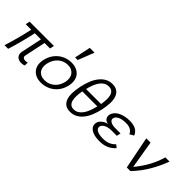

<svg xmlns="http://www.w3.org/2000/svg" viewBox="94 -1651 2541 2541"><g transform="rotate(45 1364.5 -381.0)"><path d="M325.2 -101.1Q318.8 -75.2 333.5 -61.5Q348.1 -47.9 373 -47.9Q387.2 -47.9 396 -49.8Q404.8 -51.8 412.1 -56.2L414.1 -1Q391.1 11.2 351.1 11.2Q329.1 11.2 309.6 3.7Q290 -3.9 276.6 -18.1Q263.2 -32.2 257.6 -53.2Q252 -74.2 257.8 -101.1L319.8 -395H205.1Q164.1 -201.2 101.1 0H33.2Q64 -98.1 90.6 -196.5Q117.2 -294.9 138.2 -395H35.2L47.9 -455.1H502.9L490.2 -395H387.2Z M1012.7 -226.1Q1001 -172.9 974.9 -129.4Q948.7 -85.9 910.9 -54.9Q873 -23.9 825 -6.3Q776.9 11.2 722.7 11.2Q669.9 11.2 629.9 -6.3Q589.8 -23.9 564.9 -54.9Q540 -85.9 532 -129.4Q523.9 -172.9 536.1 -226.1Q546.9 -277.8 573.5 -322.5Q600.1 -367.2 637.9 -398.7Q675.8 -430.2 723.9 -448Q772 -465.8 824.7 -465.8Q878.9 -465.8 918.9 -448Q959 -430.2 983.9 -398.7Q1008.8 -367.2 1016.4 -322.5Q1023.9 -277.8 1012.7 -226.1ZM945.8 -226.1Q954.1 -265.1 949.5 -298.1Q944.8 -331.1 927.2 -356Q909.7 -380.9 880.9 -395Q852.1 -409.2 812 -409.2Q772 -409.2 736.8 -395Q701.7 -380.9 674.8 -356Q647.9 -331.1 629.4 -298.1Q610.8 -265.1 603 -226.1Q593.8 -187 598.4 -154.1Q603 -121.1 619.9 -97.2Q636.7 -73.2 665.8 -59.6Q694.8 -45.9 734.9 -45.9Q774.9 -45.9 809.8 -59.6Q844.7 -73.2 872.3 -97.2Q899.9 -121.1 918.5 -154.1Q937 -187 945.8 -226.1ZM945.8 -772.9 856.9 -545.9H808.1L856 -772.9Z M1547.9 -317.9Q1532.7 -245.1 1507.8 -184.6Q1482.9 -124 1448.2 -80.6Q1413.6 -37.1 1368.7 -12.9Q1323.7 11.2 1268.6 11.2Q1212.9 11.2 1179 -12.9Q1145 -37.1 1128.9 -80.6Q1112.8 -124 1114.3 -184.6Q1115.7 -245.1 1130.9 -317.9Q1146 -390.1 1170.4 -450.7Q1194.8 -511.2 1229.7 -555.2Q1264.6 -599.1 1308.8 -623.5Q1353 -647.9 1408.7 -647.9Q1464.8 -647.9 1499.3 -623.5Q1533.7 -599.1 1549.8 -555.7Q1565.9 -512.2 1564.5 -451.2Q1563 -390.1 1547.9 -317.9ZM1280.8 -45.9Q1318.8 -45.9 1349.4 -64.9Q1379.9 -84 1403.8 -117.4Q1427.7 -150.9 1444.8 -197Q1461.9 -243.2 1474.6 -295.9H1193.8Q1183.6 -243.2 1182.1 -197Q1180.7 -150.9 1189.7 -117.4Q1198.7 -84 1220.7 -64.9Q1242.7 -45.9 1280.8 -45.9ZM1397 -590.8Q1358.9 -590.8 1328.9 -573Q1298.8 -555.2 1275.9 -523.2Q1252.9 -491.2 1235.4 -447.5Q1217.8 -403.8 1207 -353H1487.8Q1495.6 -403.8 1497.3 -447.5Q1499 -491.2 1489 -523.2Q1479 -555.2 1456.8 -573Q1434.6 -590.8 1397 -590.8Z M1665.5 -330.1Q1671.9 -360.8 1693.4 -386.5Q1714.8 -412.1 1747.8 -429.4Q1780.8 -446.8 1822.3 -456.3Q1863.8 -465.8 1910.6 -465.8Q1985.8 -465.8 2029.3 -441.4Q2072.8 -417 2092.8 -368.2L2034.7 -334Q2022.5 -368.2 1989 -388.7Q1955.6 -409.2 1897.5 -409.2Q1828.6 -409.2 1784.2 -387.7Q1739.7 -366.2 1732.9 -330.1Q1729.5 -317.9 1734.6 -305.4Q1739.7 -293 1753.2 -283Q1766.6 -272.9 1789.1 -266.4Q1811.5 -259.8 1843.8 -259.8H1944.8L1932.6 -203.1H1831.5Q1798.8 -203.1 1772.7 -196.5Q1746.6 -189.9 1727.5 -179.4Q1708.5 -168.9 1697.5 -155.5Q1686.5 -142.1 1683.6 -128.9Q1675.8 -89.8 1715.3 -67.9Q1754.9 -45.9 1826.7 -45.9Q1886.7 -45.9 1930.7 -64.5Q1974.6 -83 2005.9 -118.2L2045.9 -85.9Q2003.9 -37.1 1948.2 -12.9Q1892.6 11.2 1814.5 11.2Q1765.6 11.2 1726.1 1.7Q1686.5 -7.8 1660.2 -25.9Q1633.8 -43.9 1621.8 -70.1Q1609.9 -96.2 1616.7 -128.9Q1623.5 -164.1 1657.7 -193.1Q1691.9 -222.2 1738.8 -231Q1691.9 -238.8 1675.3 -267.8Q1658.7 -296.9 1665.5 -330.1Z M2666.5 -455.1Q2624.5 -337.9 2556.6 -220.9Q2488.8 -104 2389.6 0H2321.8L2231.4 -455.1H2311.5L2376.5 -64.9Q2455.6 -161.1 2506.6 -255.1Q2557.6 -349.1 2588.4 -455.1Z"/></g></svg>

Font: Anonymous Pro
Style: Italic
Weight: 400
Italic angle: -12°
Monospace: yes
Designer: Mark Simonson
Version: Version 1.003